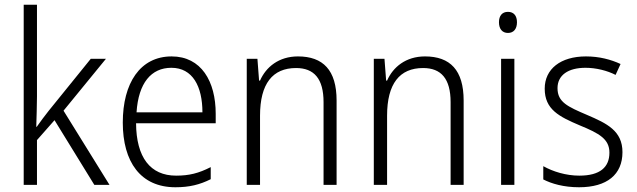

<svg xmlns="http://www.w3.org/2000/svg" viewBox="-20 -873 2687 810"><path d="M136 -466V-853H80V-93H136V-282L210 -366L378 -93H442L248 -406L427 -625H363L185 -405C168 -384 150 -359 135 -338H133C134 -381 136 -424 136 -466Z M704 -635C571 -635 498 -522 498 -356C498 -190 573 -83 720 -83C779 -83 823 -94 869 -117V-168C818 -142 778 -132 723 -132C614 -132 555 -209 554 -353H890V-393C890 -530 829 -635 704 -635ZM703 -587C793 -587 834 -508 834 -399H556C564 -523 618 -587 703 -587Z M1237 -635C1156 -635 1102 -590 1077 -533H1073L1066 -625H1021V-93H1077V-385C1077 -520 1130 -586 1229 -586C1305 -586 1345 -541 1345 -442V-93H1400V-449C1400 -577 1343 -635 1237 -635Z M1773 -635C1692 -635 1638 -590 1613 -533H1609L1602 -625H1557V-93H1613V-385C1613 -520 1666 -586 1765 -586C1841 -586 1881 -541 1881 -442V-93H1936V-449C1936 -577 1879 -635 1773 -635Z M2123 -823C2098 -823 2085 -806 2085 -779C2085 -751 2099 -734 2123 -734C2147 -734 2161 -751 2161 -779C2161 -806 2148 -823 2123 -823ZM2150 -625H2094V-93H2150Z M2606 -231C2606 -321 2541 -352 2457 -388C2375 -423 2332 -442 2332 -501C2332 -556 2377 -587 2450 -587C2495 -587 2542 -575 2577 -557L2598 -603C2557 -622 2508 -635 2452 -635C2345 -635 2278 -582 2278 -499C2278 -411 2339 -381 2426 -344C2509 -310 2551 -286 2551 -229C2551 -168 2512 -132 2424 -132C2368 -132 2313 -149 2272 -172V-116C2307 -98 2358 -83 2423 -83C2541 -83 2606 -137 2606 -231Z"/></svg>

Font: Noto Sans Kannada UI SemiCondensed Light
Style: Regular
Weight: 300
Width: 4
Designer: Jelle Bosma - Monotype Design Team
Foundry: Monotype Imaging Inc.
Version: Version 2.005